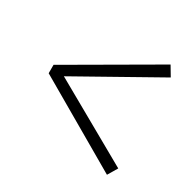

<svg xmlns="http://www.w3.org/2000/svg" viewBox="-123 -767 826 810"><g transform="rotate(30 290.5 -361.5)"><path d="M489 -93 62 -341V-382L489 -630L517 -583L124 -362L517 -140Z"/></g></svg>

Font: GenRyuMin TW M
Style: Regular
Weight: 500
Version: Version 1.501;PS 1;hotconv 16.6.51;makeotf.lib2.5.65220